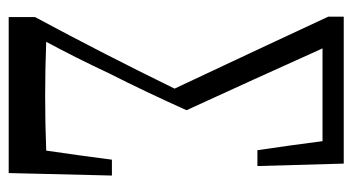

<svg xmlns="http://www.w3.org/2000/svg" viewBox="-210 -558 834 455"><g transform="rotate(90 207.5 -330.0)"><path d="M20 4.4Q106.4 -156.2 189.5 -326.2Q106 -503.4 19 -690.4Q19 -703.6 19 -727.1Q19 -727.1 367.2 -727.1Q370.1 -619.6 373 -522.5Q373 -522.5 335.4 -522.5Q324.7 -594.7 314 -676.8Q314 -676.8 94.2 -676.8Q168.9 -510.7 240.7 -354.5Q197.3 -257.8 153.3 -170.9Q116.2 -91.8 78.6 -22Q143.1 -19.5 207.5 -19.5Q272 -19.5 336.4 -22Q347.2 -95.2 357.9 -177.7Q357.9 -177.7 395.5 -177.7Q392.6 -50.8 389.6 66.9Q389.6 66.9 20 66.9Q20 40.5 20 4.4Z"/></g></svg>

Font: Scarab Serif
Style: Light
Weight: 300
Designer: John Roberts
Foundry: Scarab
Version: 1.0